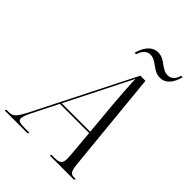

<svg xmlns="http://www.w3.org/2000/svg" viewBox="-306 -1012 1138 1138"><g transform="rotate(45 263.0 -443.5)"><path d="M454 -787C508 -787 535 -835 548 -885H536C527 -855 510 -830 477 -830C424 -830 401 -887 342 -887C287 -887 257 -836 244 -786H256C265 -813 281 -845 318 -845C371 -845 395 -787 454 -787ZM-58 0H134L137 -10H101C58 -10 42 -15 42 -35C42 -52 53 -76 66 -102L145 -259H390L404 -98C405 -85 406 -71 406 -58C406 -20 390 -10 348 -10H322L320 0H523L526 -10H515C482 -10 475 -21 468 -93L407 -714H364L55 -102C12 -18 1 -10 -39 -10H-56ZM264 -495C311 -591 334 -632 357 -681C358 -632 365 -536 370 -477L389 -269H150Z"/></g></svg>

Font: Noto Serif Display Condensed Light
Style: Italic
Weight: 300
Width: 3
Italic angle: -12°
Designer: Monotype Design Team
Foundry: Monotype Imaging Inc.
Version: Version 2.009